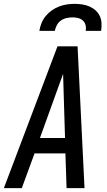

<svg xmlns="http://www.w3.org/2000/svg" viewBox="-35 -975 555 995"><path d="M-15 0 263 -735H367L403 0H310L304 -180H144L78 0ZM302 -260 295 -490Q294 -516 293.5 -541.5Q293 -567 292 -592Q283 -567 273.5 -541.5Q264 -516 255 -490L172 -260ZM169 -815Q172 -835 180 -855Q188 -875 202 -892Q216 -909 234 -921.5Q252 -934 271.5 -941.5Q291 -949 311.5 -952Q332 -955 352 -955Q372 -955 391.5 -952Q411 -949 428.5 -941.5Q446 -934 460 -921.5Q474 -909 482 -892Q490 -875 491 -855Q492 -835 489 -815H409Q412 -830 408.5 -844.5Q405 -859 394.5 -868.5Q384 -878 370 -881.5Q356 -885 341 -885Q326 -885 310 -881.5Q294 -878 280.5 -868.5Q267 -859 259.5 -844.5Q252 -830 249 -815Z"/></svg>

Font: Iosevka Medium
Style: Italic
Weight: 500
Italic angle: -9°
Monospace: yes
Designer: Belleve Invis
Foundry: Belleve Invis
Version: Version 32.5.0; ttfautohint (v1.8.4)